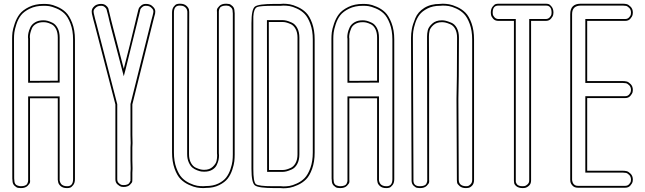

<svg xmlns="http://www.w3.org/2000/svg" viewBox="-20 -814 3460 1030"><path d="M290 -381V-612Q290 -640 280.5 -658.5Q271 -677 256 -684Q241 -691 232 -693Q223 -695 214 -695H212Q189 -695 173 -685.5Q157 -676 151 -661.5Q145 -647 142.5 -636Q140 -625 140 -614L141 -608V-380ZM214 -793H218Q231 -793 246 -791Q261 -789 287 -778Q313 -767 332.5 -748.5Q352 -730 367 -691.5Q382 -653 382 -602V147Q382 167 373 178.5Q364 190 356.5 192.5Q349 195 341 195H339Q317 195 305 184Q293 173 292 162L290 151V-287H141V151Q142 156 141 163.5Q140 171 128 183Q116 195 92 195H91Q84 195 76 193.5Q68 192 57.5 182Q47 172 47 154L46 144L45 -600V-607Q45 -623 47 -640.5Q49 -658 59 -687.5Q69 -717 85.5 -738.5Q102 -760 135.5 -776.5Q169 -793 214 -793ZM300 -371 131 -370V-606Q130 -610 130 -614Q130 -625 132.5 -637.5Q135 -650 142.5 -666.5Q150 -683 168 -694Q186 -705 212 -705H214Q223 -705 234 -702.5Q245 -700 261.5 -692Q278 -684 289 -663.5Q300 -643 300 -612ZM214 -783Q171 -783 139.5 -767.5Q108 -752 92.5 -732Q77 -712 68 -684Q59 -656 57 -639.5Q55 -623 55 -607V-600L56 143L57 154Q57 164 61 171Q65 178 71.5 180.5Q78 183 82.5 184Q87 185 91 185H92Q105 185 114 181.5Q123 178 126 172Q129 166 130 162Q131 158 131 154V152V-297H300V151Q300 153 300 155Q300 157 302.5 163Q305 169 308.5 173.5Q312 178 320 181.5Q328 185 339 185H341Q372 185 372 147V-602Q372 -651 358 -687.5Q344 -724 325.5 -741.5Q307 -759 282.5 -769Q258 -779 244.5 -781Q231 -783 218 -783Z M779 -791Q783 -790 788.5 -787.5Q794 -785 803.5 -775Q813 -765 813 -752Q813 -745 812 -741Q810 -734 806 -718.5Q802 -703 800 -695Q764 -548 690 -254V-90L691 -49V-45L690 -23V46L691 87V92L690 113V147Q690 152 689.5 159Q689 166 677 177.5Q665 189 642 189Q637 189 630 187.5Q623 186 611 176Q599 166 599 148V113V-23V-185V-254L488 -682Q485 -692 480 -711.5Q475 -731 473 -741Q472 -745 472 -752Q472 -765 480.5 -775Q489 -785 497 -788L506 -791Q512 -793 523 -793Q538 -793 548 -785Q558 -777 561 -769L563 -761Q566 -751 570 -732Q574 -713 577 -703L587 -664L644 -445Q675 -564 708 -703L709 -708Q711 -717 715.5 -734.5Q720 -752 722 -761Q723 -765 725 -770Q727 -775 737 -784Q747 -793 762 -793Q773 -793 779 -791ZM776 -781V-782Q771 -783 762 -783Q751 -783 743.5 -776.5Q736 -770 734 -766Q732 -762 732 -759Q730 -749 725.5 -731.5Q721 -714 719 -706L718 -701Q684 -562 654 -443L644 -405L577 -661L567 -701Q565 -710 560.5 -729.5Q556 -749 553 -758V-759Q552 -762 550.5 -766Q549 -770 541.5 -776.5Q534 -783 523 -783Q514 -783 509 -782V-781Q506 -781 501 -778.5Q496 -776 489 -768.5Q482 -761 482 -752Q482 -746 483 -743Q485 -733 490 -713.5Q495 -694 498 -684L609 -255V148Q609 161 618 169Q627 177 632.5 178Q638 179 642 179Q654 179 662 176Q670 173 673 168.5Q676 164 678.5 159Q681 154 680 151Q679 148 680 148V147V113L681 92V87L680 46V-23L681 -45V-49L680 -90V-255V-256Q754 -550 790 -697Q792 -704 794 -712.5Q796 -721 798.5 -729Q801 -737 802 -744Q803 -746 803 -752Q803 -761 796 -768.5Q789 -776 784 -778.5Q779 -781 776 -781Z M1086 194Q1080 195 1071 195Q1054 195 1036.5 192Q1019 189 993.5 177.5Q968 166 949 147Q930 128 916.5 90.5Q903 53 903 3V-746Q903 -766 911.5 -777.5Q920 -789 927.5 -791.5Q935 -794 943 -794H946Q968 -794 980 -783Q992 -772 994 -761L995 -750L994 -312V-194V13Q994 41 1004.5 60Q1015 79 1031 86Q1047 93 1056.5 95Q1066 97 1074 97H1076Q1104 97 1121 81Q1138 65 1141.5 50Q1145 35 1145 19L1144 9V-194V-343V-750Q1143 -755 1144 -762.5Q1145 -770 1157 -782Q1169 -794 1193 -794H1194Q1201 -794 1209 -792.5Q1217 -791 1227.5 -781Q1238 -771 1238 -753L1239 -743V1V15Q1239 33 1237 51.5Q1235 70 1226 97Q1217 124 1201.5 144Q1186 164 1156 179Q1126 194 1086 194ZM1084 184H1085H1086Q1124 184 1151.5 170.5Q1179 157 1193.5 138Q1208 119 1216.5 93.5Q1225 68 1227 50.5Q1229 33 1229 15V-742L1228 -752V-753Q1228 -766 1220 -773.5Q1212 -781 1206 -782.5Q1200 -784 1194 -784H1193Q1180 -784 1171 -780.5Q1162 -777 1159 -771Q1156 -765 1155 -761Q1154 -757 1154 -753V-751V8Q1155 13 1155 19Q1155 31 1152.5 43.5Q1150 56 1142.5 71.5Q1135 87 1118 97Q1101 107 1076 107H1074Q1068 107 1060 106Q1052 105 1037.5 99.5Q1023 94 1012 85Q1001 76 992.5 57Q984 38 984 13V-322L985 -750Q985 -751 985 -751.5Q985 -752 984.5 -754.5Q984 -757 983.5 -759.5Q983 -762 981.5 -765Q980 -768 978 -770.5Q976 -773 973 -775.5Q970 -778 966.5 -780Q963 -782 957.5 -783Q952 -784 946 -784H943Q913 -784 913 -746V3Q913 51 926 86.5Q939 122 956.5 140Q974 158 998 169Q1022 180 1038 182.5Q1054 185 1071 185Z M1329 2V-600V-690Q1329 -764 1347.5 -778.5Q1366 -793 1454 -793H1485Q1491 -794 1500 -794Q1517 -794 1534.5 -791Q1552 -788 1577.5 -776.5Q1603 -765 1622 -746Q1641 -727 1654.5 -689.5Q1668 -652 1668 -602V4Q1668 54 1654.5 91.5Q1641 129 1622 148Q1603 167 1577.5 178.5Q1552 190 1534.5 193Q1517 196 1500 196L1485 195H1454Q1366 195 1347.5 180.5Q1329 166 1329 92ZM1422 -696 1423 98H1495H1496Q1504 98 1513.5 96Q1523 94 1539 87Q1555 80 1565.5 61Q1576 42 1576 14V-369V-390V-612Q1576 -640 1565.5 -659Q1555 -678 1539 -685Q1523 -692 1513.5 -694Q1504 -696 1496 -696H1495ZM1339 92Q1339 162 1352.5 173.5Q1366 185 1444 185Q1451 185 1454 185H1486H1487Q1492 186 1500 186Q1517 186 1533 183.5Q1549 181 1573 170Q1597 159 1614.5 141Q1632 123 1645 87.5Q1658 52 1658 4V-602Q1658 -650 1645 -685.5Q1632 -721 1614.5 -739Q1597 -757 1573 -768Q1549 -779 1533 -781.5Q1517 -784 1500 -784L1487 -783H1486H1454Q1374 -783 1359 -776Q1341 -767 1339 -725Q1339 -715 1339 -690ZM1412 -706H1496Q1505 -706 1516 -703.5Q1527 -701 1545 -693Q1563 -685 1574.5 -664Q1586 -643 1586 -612V14Q1586 45 1574.5 66Q1563 87 1545 95Q1527 103 1516 105.5Q1505 108 1496 108H1413Z M2003 -381V-612Q2003 -640 1993.5 -658.5Q1984 -677 1969 -684Q1954 -691 1945 -693Q1936 -695 1927 -695H1925Q1902 -695 1886 -685.5Q1870 -676 1864 -661.5Q1858 -647 1855.5 -636Q1853 -625 1853 -614L1854 -608V-380ZM1927 -793H1931Q1944 -793 1959 -791Q1974 -789 2000 -778Q2026 -767 2045.5 -748.5Q2065 -730 2080 -691.5Q2095 -653 2095 -602V147Q2095 167 2086 178.5Q2077 190 2069.5 192.5Q2062 195 2054 195H2052Q2030 195 2018 184Q2006 173 2005 162L2003 151V-287H1854V151Q1855 156 1854 163.5Q1853 171 1841 183Q1829 195 1805 195H1804Q1797 195 1789 193.5Q1781 192 1770.5 182Q1760 172 1760 154L1759 144L1758 -600V-607Q1758 -623 1760 -640.5Q1762 -658 1772 -687.5Q1782 -717 1798.5 -738.5Q1815 -760 1848.5 -776.5Q1882 -793 1927 -793ZM2013 -371 1844 -370V-606Q1843 -610 1843 -614Q1843 -625 1845.5 -637.5Q1848 -650 1855.5 -666.5Q1863 -683 1881 -694Q1899 -705 1925 -705H1927Q1936 -705 1947 -702.5Q1958 -700 1974.5 -692Q1991 -684 2002 -663.5Q2013 -643 2013 -612ZM1927 -783Q1884 -783 1852.5 -767.5Q1821 -752 1805.5 -732Q1790 -712 1781 -684Q1772 -656 1770 -639.5Q1768 -623 1768 -607V-600L1769 143L1770 154Q1770 164 1774 171Q1778 178 1784.5 180.5Q1791 183 1795.5 184Q1800 185 1804 185H1805Q1818 185 1827 181.5Q1836 178 1839 172Q1842 166 1843 162Q1844 158 1844 154V152V-297H2013V151Q2013 153 2013 155Q2013 157 2015.5 163Q2018 169 2021.5 173.5Q2025 178 2033 181.5Q2041 185 2052 185H2054Q2085 185 2085 147V-602Q2085 -651 2071 -687.5Q2057 -724 2038.5 -741.5Q2020 -759 1995.5 -769Q1971 -779 1957.5 -781Q1944 -783 1931 -783Z M2429 -284 2431 -405 2432 -612Q2432 -640 2422 -658.5Q2412 -677 2395.5 -684Q2379 -691 2369.5 -693Q2360 -695 2352 -695H2350Q2322 -695 2305 -679.5Q2288 -664 2284.5 -649Q2281 -634 2281 -618V-611L2282 -405V-256V151Q2283 156 2282 163.5Q2281 171 2269 183Q2257 195 2233 195H2232Q2225 195 2217 193.5Q2209 192 2198.5 182Q2188 172 2188 154V146L2185 -600V-611Q2185 -634 2189.5 -658.5Q2194 -683 2208 -716.5Q2222 -750 2256 -771.5Q2290 -793 2340 -793Q2346 -794 2355 -794Q2372 -794 2389.5 -791Q2407 -788 2432.5 -776.5Q2458 -765 2477 -746Q2496 -727 2509.5 -689.5Q2523 -652 2523 -602V152Q2523 171 2512.5 182Q2502 193 2491 194L2480 195Q2458 195 2446 184.5Q2434 174 2432.5 167Q2431 160 2431 154ZM2439 -284 2441 150Q2441 184 2480 185Q2485 185 2490.5 184Q2496 183 2504.5 174.5Q2513 166 2513 152V-602Q2513 -650 2500 -685.5Q2487 -721 2469.5 -739Q2452 -757 2428 -768Q2404 -779 2388 -781.5Q2372 -784 2355 -784L2342 -783H2341H2340Q2302 -783 2273.5 -768.5Q2245 -754 2230.5 -735Q2216 -716 2207.5 -689.5Q2199 -663 2197 -645.5Q2195 -628 2195 -611V-600L2198 146V154Q2198 185 2232 185H2233Q2246 185 2255 181.5Q2264 178 2267 172Q2270 166 2271 162Q2272 158 2272 154V152L2271 -610V-618Q2271 -635 2275 -652Q2279 -669 2298.5 -687Q2318 -705 2350 -705H2352Q2361 -705 2371.5 -702.5Q2382 -700 2400.5 -692.5Q2419 -685 2430.5 -664Q2442 -643 2442 -612L2441 -405Q2439 -289 2439 -284Z M2907 -794H2909Q2916 -794 2923 -792Q2930 -790 2939.5 -778Q2949 -766 2949 -746Q2949 -741 2947.5 -733.5Q2946 -726 2936 -714Q2926 -702 2908 -702H2873H2829V93V107V154Q2829 172 2818 182Q2807 192 2796 194L2785 195Q2762 195 2750 185Q2738 175 2738 165L2737 155V119V98V93V53V-649V-690V-694V-702H2715H2701H2654Q2636 -702 2626 -713Q2616 -724 2614 -735L2613 -746Q2613 -766 2622.5 -778Q2632 -790 2639 -792Q2646 -794 2653 -794H2655H2686H2689H2710H2847H2852H2873ZM2689 -794H2710ZM2653 -784Q2623 -784 2623 -746Q2623 -742 2624 -736Q2625 -730 2633 -721Q2641 -712 2654 -712H2747V155V156Q2747 157 2747 157.5Q2747 158 2747 160Q2747 162 2747.5 163.5Q2748 165 2749 167Q2750 169 2751 171Q2752 173 2754 175.5Q2756 178 2759 179.5Q2762 181 2765.5 182.5Q2769 184 2774 184.5Q2779 185 2785 185Q2789 185 2795 184Q2801 183 2810 175Q2819 167 2819 154V-712H2908Q2921 -712 2929 -721Q2937 -730 2938 -736Q2939 -742 2939 -746Q2939 -784 2909 -784ZM2689 -784H2710Z M3375 -331Q3375 -326 3373.5 -319Q3372 -312 3362 -300Q3352 -288 3334 -288H3300H3291H3141H3130V91V102H3137H3273H3278H3285H3320H3322Q3331 102 3341 104Q3351 106 3363 118Q3375 130 3375 150Q3375 155 3373.5 162Q3372 169 3362 181Q3352 193 3334 193H3300H3291H3141H3127H3115H3088H3087H3084H3080Q3062 193 3052 182.5Q3042 172 3040 161L3039 150V148V138V117V96V91V51V-650V-691V-696V-703V-738Q3039 -794 3095 -794H3115H3137H3273H3278H3285H3320H3322Q3331 -794 3341 -792Q3351 -790 3363 -778Q3375 -766 3375 -746Q3375 -741 3373.5 -733.5Q3372 -726 3362 -714Q3352 -702 3334 -702H3300H3291H3141H3130V-379H3137H3273H3278H3285H3320H3322Q3331 -379 3341 -377Q3351 -375 3363 -363Q3375 -351 3375 -331ZM3115 -794H3137ZM3365 -331Q3365 -347 3355.5 -356.5Q3346 -366 3338 -367.5Q3330 -369 3322 -369H3120V-712H3334Q3347 -712 3355 -721Q3363 -730 3364 -736Q3365 -742 3365 -746Q3365 -762 3355.5 -771.5Q3346 -781 3338 -782.5Q3330 -784 3322 -784H3096Q3049 -784 3049 -738V139V140V146V147V150Q3049 150 3049 151Q3049 152 3049.5 154.5Q3050 157 3050.5 159Q3051 161 3052 164Q3053 167 3054.5 169.5Q3056 172 3058.5 174.5Q3061 177 3064 179Q3067 181 3071 182Q3075 183 3080 183H3334Q3347 183 3355 174Q3363 165 3364 159.5Q3365 154 3365 150Q3365 134 3355.5 124.5Q3346 115 3338 113.5Q3330 112 3322 112H3120V-298H3334Q3347 -298 3354.5 -306.5Q3362 -315 3363.5 -321Q3365 -327 3365 -331ZM3115 -784H3137Z"/></svg>

Font: Soda Fountain
Style: Outline
Weight: 400
Version: Version 1.0